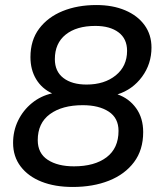

<svg xmlns="http://www.w3.org/2000/svg" viewBox="-20 -734 640 763"><path d="M269 9Q198 9 145 -12Q92 -33 62 -72.5Q32 -112 32 -166Q32 -214 52 -255Q72 -296 107 -324.5Q142 -353 187 -363Q146 -382 123.5 -419.5Q101 -457 101 -507Q101 -574 135.5 -620Q170 -666 229 -690Q288 -714 363 -714Q428 -714 477.5 -693Q527 -672 554.5 -634Q582 -596 582 -545Q582 -480 544.5 -429Q507 -378 447 -359Q493 -343 521 -304Q549 -265 549 -209Q549 -138 512.5 -89.5Q476 -41 413 -16Q350 9 269 9ZM324 -398Q395 -398 440 -434.5Q485 -471 485 -532Q485 -580 451 -605.5Q417 -631 359 -631Q284 -631 241 -596.5Q198 -562 198 -499Q198 -450 232 -424Q266 -398 324 -398ZM274 -73Q356 -73 403.5 -109Q451 -145 451 -214Q451 -265 412 -290.5Q373 -316 309 -316Q227 -316 178.5 -280.5Q130 -245 130 -177Q130 -125 169.5 -99Q209 -73 274 -73Z"/></svg>

Font: Nunito Sans SemiBold
Style: Italic
Weight: 600
Italic angle: -9°
Designer: Vernon Adams
Foundry: Vernon Adams
Version: Version 3.006; ttfautohint (v1.8.3)